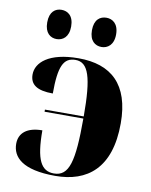

<svg xmlns="http://www.w3.org/2000/svg" viewBox="-86 -820 702 892"><g transform="rotate(10 265.5 -374.5)"><path d="M344 -619C372 -619 401 -638 401 -688C401 -739 372 -757 344 -757C314 -757 287 -739 287 -688C287 -638 314 -619 344 -619ZM132 -619C161 -619 189 -638 189 -688C189 -739 161 -757 132 -757C103 -757 76 -739 76 -688C76 -638 103 -619 132 -619ZM236 8C387 8 494 -73 494 -285C494 -469 403 -549 249 -549C109 -549 51 -494 51 -438C51 -391 83 -367 159 -367C159 -494 179 -539 236 -539C297 -539 319 -473 319 -287H136V-277H319C319 -74 300 -2 228 -2C168 -2 141 -51 141 -190C70 -190 32 -159 32 -108C32 -45 81 8 236 8Z"/></g></svg>

Font: Noto Serif Display ExtraBold
Style: Regular
Weight: 800
Designer: Monotype Design Team
Foundry: Monotype Imaging Inc.
Version: Version 2.009